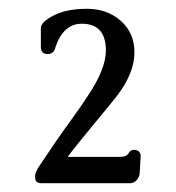

<svg xmlns="http://www.w3.org/2000/svg" viewBox="-20 -720 401 437"><path d="M276 -303H74Q60 -303 60 -316V-321Q60 -325 66 -337Q110 -403 138 -441.5Q166 -480 180 -502Q221 -563 221 -605Q221 -666 166 -666Q124 -666 106 -612Q103 -597 88 -597Q73 -597 73 -614V-656Q73 -670 102.5 -685Q132 -700 178 -700Q224 -700 255 -672.5Q286 -645 286 -601Q286 -555 248 -504Q234 -486 192.5 -436Q151 -386 134 -363H254Q268 -363 272.5 -371Q277 -379 285 -379Q293 -379 297 -374Q301 -369 300 -362L298 -326Q297 -316 290.5 -309.5Q284 -303 276 -303Z"/></svg>

Font: Lustria
Style: Regular
Weight: 400
Designer: Matthew Desmond
Foundry: Matthew Desmond
Version: Version 001.001; ttfautohint (v1.6)